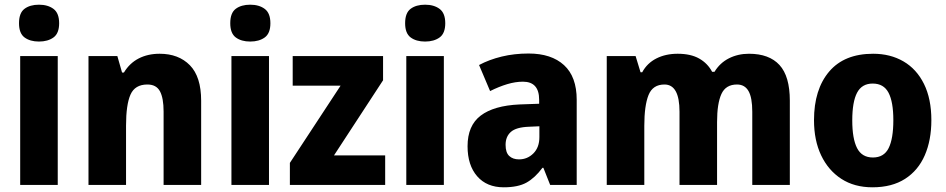

<svg xmlns="http://www.w3.org/2000/svg" viewBox="-20 -788 4029 818"><path d="M146 -768Q184 -768 208 -750Q232 -732 232 -689Q232 -646 208 -628.5Q184 -611 146 -611Q108 -611 84.5 -628.5Q61 -646 61 -689Q61 -733 84.5 -750.5Q108 -768 146 -768ZM226 -549V0H66V-549Z M660 -559Q741 -559 789 -510Q837 -461 837 -359V0H677V-313Q677 -370 661.5 -399Q646 -428 608 -428Q555 -428 536 -385Q517 -342 517 -253V0H357V-549H480L500 -479H508Q532 -519 571 -539Q610 -559 660 -559Z M1046 -768Q1084 -768 1108 -750Q1132 -732 1132 -689Q1132 -646 1108 -628.5Q1084 -611 1046 -611Q1008 -611 984.5 -628.5Q961 -646 961 -689Q961 -733 984.5 -750.5Q1008 -768 1046 -768ZM1126 -549V0H966V-549Z M1621 0H1215V-94L1431 -423H1227V-549H1612V-446L1403 -126H1621Z M1791 -768Q1829 -768 1853 -750Q1877 -732 1877 -689Q1877 -646 1853 -628.5Q1829 -611 1791 -611Q1753 -611 1729.5 -628.5Q1706 -646 1706 -689Q1706 -733 1729.5 -750.5Q1753 -768 1791 -768ZM1871 -549V0H1711V-549Z M2232 -560Q2329 -560 2383 -510.5Q2437 -461 2437 -363V0H2324L2295 -73H2291Q2259 -30 2223 -10Q2187 10 2126 10Q2054 10 2013 -37Q1972 -84 1972 -165Q1972 -253 2028 -295.5Q2084 -338 2193 -343L2277 -346V-363Q2277 -440 2208 -440Q2176 -440 2141 -429.5Q2106 -419 2068 -400L2021 -511Q2064 -534 2117.5 -547Q2171 -560 2232 -560ZM2233 -248Q2179 -246 2156.5 -226Q2134 -206 2134 -171Q2134 -138 2149.5 -123.5Q2165 -109 2191 -109Q2227 -109 2252.5 -134.5Q2278 -160 2278 -204V-250Z M3171 -559Q3257 -559 3301 -511Q3345 -463 3345 -359V0H3185V-312Q3185 -372 3169 -400Q3153 -428 3120 -428Q3072 -428 3053.5 -387.5Q3035 -347 3035 -268V0H2875V-312Q2875 -428 2811 -428Q2761 -428 2743 -383Q2725 -338 2725 -252V0H2565V-549H2688L2709 -480H2716Q2737 -519 2776.5 -539Q2816 -559 2867 -559Q2923 -559 2959 -538.5Q2995 -518 3014 -482H3024Q3047 -520 3085.5 -539.5Q3124 -559 3171 -559Z M3948 -276Q3948 -191 3920 -126.5Q3892 -62 3836 -26Q3780 10 3697 10Q3620 10 3564.5 -26Q3509 -62 3478.5 -126Q3448 -190 3448 -276Q3448 -407 3512.5 -483Q3577 -559 3700 -559Q3773 -559 3829 -526.5Q3885 -494 3916.5 -430.5Q3948 -367 3948 -276ZM3611 -275Q3611 -197 3631.5 -157Q3652 -117 3699 -117Q3746 -117 3766 -157Q3786 -197 3786 -276Q3786 -354 3765.5 -393Q3745 -432 3698 -432Q3652 -432 3631.5 -393Q3611 -354 3611 -275Z"/></svg>

Font: Noto Sans Devanagari UI SemiCondensed ExtraBold
Style: Regular
Weight: 800
Width: 4
Designer: Jelle Bosma - Monotype Design Team
Foundry: Monotype Imaging Inc.
Version: Version 2.004; ttfautohint (v1.8.4.7-5d5b)